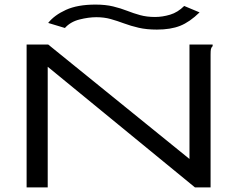

<svg xmlns="http://www.w3.org/2000/svg" viewBox="-20 -817 1040 837"><path d="M96 -623H190L806 -124V-623H907V-616Q901 -610 899.5 -603Q898 -596 898 -579V0H830L188 -526V0H96ZM783 -791 850 -763Q807 -721 765.5 -704.5Q724 -688 664 -688Q619 -688 584.5 -696Q550 -704 520.5 -715Q491 -726 462.5 -734Q434 -742 400 -742Q366 -742 326.5 -732Q287 -722 263 -695L190 -717Q217 -751 267.5 -774Q318 -797 396 -797Q440 -797 473 -789Q506 -781 534 -770Q562 -759 591 -751Q620 -743 656 -743Q688 -743 721.5 -753Q755 -763 783 -791Z"/></svg>

Font: Inconsolata UltraExpanded
Style: Regular
Weight: 400
Width: 9
Monospace: yes
Designer: Raph Levien, Cyreal, Brenton Simpson
Foundry: Raph Levien, Cyreal, Google
Version: Version 3.000; ttfautohint (v1.8.2.53-6de2)